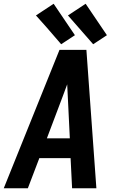

<svg xmlns="http://www.w3.org/2000/svg" viewBox="-34 -1000 630 1020"><path d="M-14 0H114L175 -160H341L349 0H478L425 -735H282ZM215 -265 300 -490Q306 -506 311.5 -521Q317 -536 323 -552Q324 -536 324.5 -521Q325 -506 326 -490L337 -265ZM461 -765 534 -813 421 -980 327 -918ZM291 -765 364 -813 251 -980 157 -918 215 -853Z"/></svg>

Font: Iosevka Sparkle Oblique
Style: Bold
Weight: 700
Italic angle: -9°
Designer: Belleve Invis
Foundry: Belleve Invis
Version: Version 4.5.0; ttfautohint (v1.8.3)